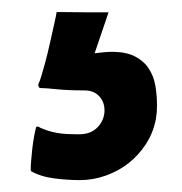

<svg xmlns="http://www.w3.org/2000/svg" viewBox="-20 -12 306 323"><path d="M242.2 188.5Q237.8 211.4 225.6 230.2Q213.4 249 196.3 262.5Q179.2 275.9 158 283.4Q136.7 291 114.3 291Q93.8 291 71 288.1Q48.3 285.2 31.2 275.4L32.2 275.9Q31.7 275.4 31.7 272Q31.7 266.6 32.5 257.3Q33.2 248 34.4 237.5Q35.6 227.1 37.4 217.3Q39.1 207.5 41 201.2H43.5Q46.4 201.2 46.4 202.1H45.9Q53.7 205.6 60.5 207.8Q67.4 210 75 211.4Q82.5 212.9 91.6 213.4Q100.6 213.9 112.8 213.9Q133.3 213.9 144.5 201.7Q155.8 189.5 155.8 173.8Q155.8 159.2 146.7 149.7Q137.7 140.1 122.1 140.1Q95.2 140.1 76.2 138.2Q57.1 136.2 49.8 136.2Q45.9 136.2 45.2 134.3Q44.4 132.3 44.4 129.9Q46.9 125 50 114.5Q53.2 104 56.6 91.1Q60.1 78.1 63.2 64Q66.4 49.8 69.1 37.8Q71.8 25.9 73.5 17.8Q75.2 9.8 75.2 8.3H84.5Q92.8 8.3 106 8.5Q119.1 8.8 131.8 8.8H162.6L139.2 77.6Q147.5 76.7 154.5 75.9Q161.6 75.2 168 75.2Q192.9 75.2 207.8 83.3Q222.7 91.3 230.7 104Q238.8 116.7 241.5 132.8Q244.1 148.9 244.1 165.5Q244.1 171.4 243.7 177Q243.2 182.6 242.2 188.5Z"/></svg>

Font: Carter One
Style: Regular
Weight: 400
Designer: vernon adams
Foundry: vernon adams
Version: Version 1.000